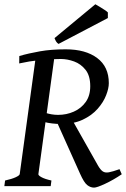

<svg xmlns="http://www.w3.org/2000/svg" viewBox="-21 -857 581 884"><path d="M480 -474.1Q480 -450.2 467.5 -418.2Q455.1 -386.2 428.5 -356Q401.9 -325.7 359.9 -305.9Q317.9 -286.1 258.8 -286.1Q241.7 -286.1 219.5 -288.6Q197.3 -291 181.6 -295.9L187 -337.9Q216.8 -328.1 246.6 -328.1Q285.2 -328.1 318.8 -343Q352.5 -357.9 373.5 -387.2Q394.5 -416.5 394.5 -460Q394.5 -508.3 373 -535.4Q351.6 -562.5 320.3 -574Q289.1 -585.4 258.8 -585.4Q159.2 -585.4 67.4 -564.9L67.9 -599.1Q111.8 -611.8 163.3 -620.8Q214.8 -629.9 281.7 -629.9Q373 -629.9 426.5 -589.8Q480 -549.8 480 -474.1ZM539.6 -54.7Q501.5 -28.8 463.4 -11Q425.3 6.8 412.1 6.8Q395.5 6.8 380.6 -4.9Q365.7 -16.6 347.7 -57.1L239.3 -298.8L309.1 -309.1L430.2 -94.7Q441.4 -75.2 452.1 -67.9Q462.9 -60.5 480.5 -63.7Q498 -66.9 529.3 -78.1ZM231.9 -611.8 155.8 -55.7Q154.3 -49.8 169.7 -41.3Q185.1 -32.7 215.8 -25.9L212.4 0H-1L2.4 -25.9Q33.2 -32.7 51.3 -41Q69.3 -49.3 69.8 -55.7L146 -611.8ZM475.6 -799.8V-773.9L248.5 -654.8Q241.7 -659.2 237.8 -665.3Q233.9 -671.4 230 -681.6L418 -837.4Q424.3 -834 436.3 -826.7Q448.2 -819.3 459.7 -812Q471.2 -804.7 475.6 -799.8Z"/></svg>

Font: Gentium Book Plus
Style: Italic
Weight: 400
Italic angle: -8°
Designer: Victor Gaultney, Annie Olsen, Iska Routamaa, Becca Hirsbrunner
Foundry: SIL International
Version: Version 6.101